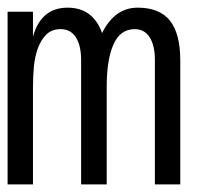

<svg xmlns="http://www.w3.org/2000/svg" viewBox="-20 -486 586 506"><path d="M455.1 0H388.2V-327.1Q388.2 -366.2 374.5 -387.7Q360.8 -409.2 335 -409.2Q296.9 -409.2 279.1 -369.1Q261.2 -329.1 261.2 -256.8V0H193.8V-327.1Q193.8 -366.2 179.9 -387.7Q166 -409.2 140.1 -409.2Q116.2 -409.2 102.1 -395Q87.9 -380.9 79.8 -358.9Q71.8 -336.9 69.3 -310.1Q66.9 -283.2 66.9 -256.8V0H0V-455.1H66.9V-389.2Q87.9 -465.8 158.2 -465.8Q225.1 -465.8 249 -398.9Q282.2 -465.8 342.8 -465.8Q400.9 -465.8 428 -431.4Q455.1 -397 455.1 -327.1Z"/></svg>

Font: Anonymous Pro
Style: Regular
Weight: 400
Monospace: yes
Designer: Mark Simonson
Version: Version 1.002